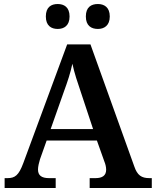

<svg xmlns="http://www.w3.org/2000/svg" viewBox="-20 -935 775 955"><path d="M467 -791C497 -791 526 -807 526 -853C526 -900 497 -915 467 -915C434 -915 407 -900 407 -853C407 -807 434 -791 467 -791ZM267 -791C298 -791 326 -807 326 -853C326 -900 298 -915 267 -915C235 -915 208 -900 208 -853C208 -807 235 -791 267 -791ZM3 0H257V-49H224C186 -49 169 -63 169 -92C169 -106 174 -127 179 -143L212 -236H462L499 -132C504 -120 508 -105 508 -91C508 -61 488 -49 455 -49H426V0H735V-49H723C684 -49 663 -63 648 -107L430 -714H314L96 -124C73 -62 54 -49 17 -49H3ZM232 -293 298 -480C317 -532 330 -571 340 -618C350 -571 366 -524 383 -474L443 -293Z"/></svg>

Font: Noto Serif Lao SemiBold
Style: Regular
Weight: 600
Designer: Monotype Design Team
Foundry: Monotype Imaging Inc.
Version: Version 2.003